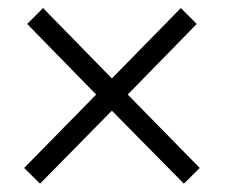

<svg xmlns="http://www.w3.org/2000/svg" viewBox="-20 -563 556 466"><path d="M77.1 -117.2 38.6 -155.3 213.4 -333.5 45.9 -504.9 84.5 -543.5 251.5 -372.6 418.9 -543.5 457.5 -504.9 290 -333.5 464.8 -155.3 426.3 -117.2 251.5 -294.4Z"/></svg>

Font: Roboto Slab LO Light
Style: Regular
Weight: 300
Designer: Google
Version: Version 2.000